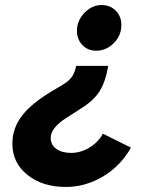

<svg xmlns="http://www.w3.org/2000/svg" viewBox="-20 -731 566 761"><path d="M188 -371 215 -387Q248 -405 262 -422.5Q276 -440 282 -470H409Q398 -406 374.5 -369Q351 -332 301 -301L242 -263Q212 -244 196.5 -224Q181 -204 181 -185Q181 -157 203 -141Q225 -125 262 -125Q300 -125 334.5 -146Q369 -167 388 -201L499 -146Q459 -74 389 -32Q319 10 241 10Q148 10 88.5 -38Q29 -86 29 -161Q29 -222 66.5 -271.5Q104 -321 188 -371ZM361 -530Q328 -530 306.5 -552.5Q285 -575 285 -609Q285 -649 314.5 -680Q344 -711 383 -711Q417 -711 439 -688.5Q461 -666 461 -632Q461 -590 431 -560Q401 -530 361 -530Z"/></svg>

Font: Red Hat Text
Style: Bold Italic
Weight: 700
Italic angle: -12°
Designer: Pentagram / MCKL
Foundry: Pentagram / MCKL
Version: Version 1.003; Red Hat Text Bold Italic